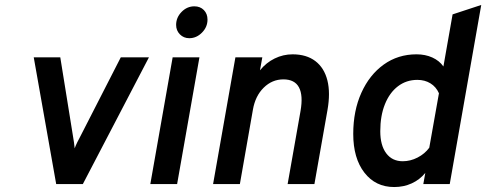

<svg xmlns="http://www.w3.org/2000/svg" viewBox="-20 -742 1960 774"><path d="M206.5 0 116 -511H223L274 -194.5Q276.5 -181 278.2 -168.2Q280 -155.5 281 -144Q284.5 -154 291.2 -167.8Q298 -181.5 304 -192.5L467 -511H580.5L314 0Z M586 0 676 -511H784L694 0ZM743 -588Q720.5 -588 705.2 -603.5Q690 -619 690 -641.5Q690 -671.5 712 -694Q734 -716.5 763.5 -716.5Q787 -716.5 801.8 -701.5Q816.5 -686.5 816.5 -663Q816.5 -633 794.2 -610.5Q772 -588 743 -588Z M839 0 929 -511H1037.5L1028 -458.5Q1053 -489.5 1087.2 -506.2Q1121.5 -523 1159.5 -523Q1215.5 -523 1251.2 -495.8Q1287 -468.5 1299.8 -418Q1312.5 -367.5 1300 -297.5L1247.5 0H1139.5L1191.5 -294.5Q1202.5 -357.5 1185.2 -389.8Q1168 -422 1122.5 -422Q1077 -422 1043 -388.5Q1009 -355 999.5 -299.5L947 0Z M1569 12Q1494 12 1449 -46Q1404 -104 1404 -202Q1404 -295.5 1436.8 -368Q1469.5 -440.5 1527 -481.8Q1584.5 -523 1659 -523Q1694.5 -523 1722.8 -510.2Q1751 -497.5 1767.5 -474L1804.5 -684L1920 -722L1793 0H1686.5L1694.5 -45Q1672 -17.5 1639.8 -2.8Q1607.5 12 1569 12ZM1603.5 -92Q1634.5 -92 1663.5 -107Q1692.5 -122 1710.5 -146.5L1749.5 -366Q1738 -392 1715.2 -406Q1692.5 -420 1662.5 -420Q1618 -420 1584.2 -394.2Q1550.5 -368.5 1531.8 -322Q1513 -275.5 1513 -213Q1513 -156 1537 -124Q1561 -92 1603.5 -92Z"/></svg>

Font: Overpass SemiBold
Style: Italic
Weight: 600
Italic angle: -10°
Designer: Delve Withrington, Dave Bailey, Thomas Jockin
Foundry: Delve Fonts LLC
Version: Version 4.000